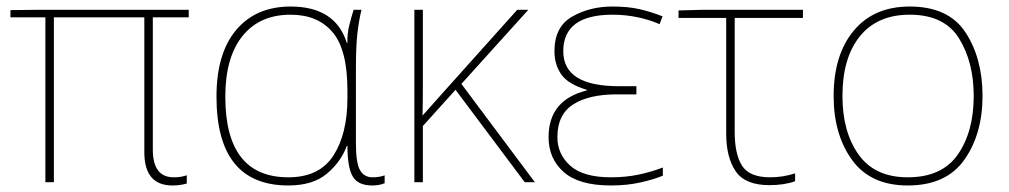

<svg xmlns="http://www.w3.org/2000/svg" viewBox="-20 -558 3089 588"><path d="M512 -15Q448 -15 448 -100V-505H558V-528H98L12 -527V-505H119V0H145V-505H422V-92Q422 10 508 10Q532 10 552 4V-21Q545 -19 536 -17Q527 -15 512 -15Z M863 10Q938 10 981 -26Q1024 -62 1042 -111H1044Q1044 -46 1060 -18Q1076 10 1120 10Q1142 10 1158 3V-21Q1142 -15 1121 -15Q1095 -15 1082.5 -37Q1070 -59 1070 -119V-348Q1070 -416 1074.5 -455.5Q1079 -495 1087 -528H1063Q1056 -506 1049.5 -480Q1043 -454 1044 -427H1042Q1007 -538 870 -538Q764 -538 703.5 -466.5Q643 -395 643 -262Q643 10 863 10ZM863 -15Q670 -15 670 -262Q670 -382 722.5 -447.5Q775 -513 870 -513Q953 -513 998.5 -459.5Q1044 -406 1044 -281V-258Q1044 -148 1001 -81.5Q958 -15 863 -15Z M1275 -172 1375 -283 1587 0H1618L1393 -301L1598 -528H1564L1331 -268Q1315 -250 1303 -236.5Q1291 -223 1274 -204Q1275 -251 1275 -294Q1275 -337 1275 -385V-528H1249V0H1275Z M1929 -294H1875Q1705 -294 1705 -401Q1705 -513 1856 -513Q1896 -513 1933.5 -505Q1971 -497 2000 -484L2009 -508Q1973 -522 1938.5 -530Q1904 -538 1855 -538Q1786 -538 1732 -507Q1678 -476 1678 -401Q1678 -360 1699 -330Q1720 -300 1777 -283V-281Q1660 -252 1660 -138Q1660 -72 1706.5 -31Q1753 10 1851 10Q1901 10 1942.5 0.5Q1984 -9 2010 -20V-45Q1973 -31 1934.5 -23Q1896 -15 1851 -15Q1766 -15 1726.5 -50.5Q1687 -86 1687 -138Q1687 -207 1735 -238Q1783 -269 1869 -269H1929Z M2439 -528H2131L2058 -526V-503H2204V-149Q2204 -76 2233 -33.5Q2262 9 2336 9Q2382 9 2415 -3V-27Q2377 -15 2339 -15Q2275 -15 2252.5 -50.5Q2230 -86 2230 -154V-503H2439Z M2989 -264Q2989 -379 2937 -458.5Q2885 -538 2766 -538Q2656 -538 2594.5 -464Q2533 -390 2533 -264Q2533 -146 2589.5 -68Q2646 10 2760 10Q2878 10 2933.5 -69Q2989 -148 2989 -264ZM2560 -264Q2560 -381 2613.5 -447Q2667 -513 2766 -513Q2872 -513 2917 -440.5Q2962 -368 2962 -264Q2962 -155 2913.5 -85Q2865 -15 2760 -15Q2659 -15 2609.5 -84.5Q2560 -154 2560 -264Z"/></svg>

Font: Noto Sans UI Thin
Style: Regular
Weight: 250
Designer: Monotype Design Team
Foundry: Monotype Imaging Inc.
Version: Version 1.901